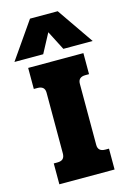

<svg xmlns="http://www.w3.org/2000/svg" viewBox="-182 -965 702 1031"><g transform="rotate(-15 169.5 -450.0)"><path d="M93 -900H247L387 -697H224L169 -804L112 -697H-48ZM15 -116H35Q57 -116 66.5 -126Q76 -136 76 -156V-493Q76 -530 35 -530H15V-647H322V-530H302Q261 -530 261 -493V-153Q261 -116 302 -116H322V0H15Z"/></g></svg>

Font: Pridi
Style: Bold
Weight: 700
Designer: Katatrad Team
Foundry: CadsonDemak
Version: Version 1.001